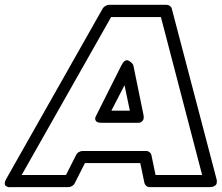

<svg xmlns="http://www.w3.org/2000/svg" viewBox="-96 -746 915 791"><path d="M-69.8 -9.8 327.1 -710.9Q330.6 -717.3 338.4 -721.7Q346.2 -726.1 353 -726.1H590.8Q598.1 -726.1 604.2 -721.4Q610.4 -716.8 611.8 -710L795.9 -8.8Q796.4 -7.3 796.9 -5.1Q797.4 -2.9 797.4 2.9Q797.4 8.8 795.2 13.2Q793 17.6 785.9 21.2Q778.8 24.9 767.1 24.9H520Q512.2 24.9 506.3 19.5Q500.5 14.2 499 7.8L481.9 -74.2H253.9L211.9 8.8Q208.5 16.1 200.9 20.5Q193.4 24.9 186 24.9H-51.8Q-51.8 24.4 -55.7 25.1Q-59.6 25.9 -64.5 23.9Q-69.3 22 -73 19.3Q-76.7 16.6 -76.4 8.8Q-76.2 1 -69.8 -9.8ZM-6.8 -24.9H175.8L217.8 -107.9Q221.2 -115.2 229 -119.6Q236.8 -124 244.1 -124H506.8Q513.7 -124 520 -119.1Q526.4 -114.3 527.8 -106.9L544.9 -24.9H736.8L566.9 -675.8H361.8ZM301.8 -272.9 404.8 -478Q411.1 -490.2 418.2 -494.9Q425.3 -499.5 431.4 -497.1Q437.5 -494.6 442.4 -490.5Q447.3 -486.3 450.2 -482.4L453.1 -478L495.1 -272.9Q498.5 -256.3 491.5 -248.3Q484.4 -240.2 475.6 -240.2H466.8H320.8Q303.2 -240.2 298.6 -248.5Q293.9 -256.8 297.9 -264.6ZM362.8 -290H439L417 -395Z"/></svg>

Font: Trueno Black Outline
Style: Italic
Weight: 900
Width: 6
Designer: Julieta Ulanovsky
Foundry: Julieta Ulanovsky
Version: Version 3.001b | FøM Fix